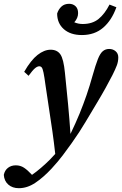

<svg xmlns="http://www.w3.org/2000/svg" viewBox="-109 -754 641 1008"><path d="M-10 234Q-44 234 -65.5 215Q-87 196 -89 164Q-84 140 -67 127Q-50 114 -26 114Q-2 114 17 126.5Q36 139 59 164Q82 148 106.5 127Q131 106 153 84Q161 76 167.5 68.5Q174 61 181 54Q174 -9 166 -65Q158 -121 149 -179Q140 -237 130 -306Q124 -351 119.5 -372.5Q115 -394 110 -400Q105 -406 97 -406Q87 -406 74.5 -395.5Q62 -385 41 -356L18 -377Q53 -438 88 -465.5Q123 -493 157 -493Q191 -493 208 -468.5Q225 -444 232 -371Q241 -285 248.5 -205.5Q256 -126 261 -51Q289 -109 309 -158Q329 -207 345.5 -255Q362 -303 377 -357Q393 -414 405 -444Q417 -474 431 -485.5Q445 -497 464 -497Q484 -497 498 -485Q512 -473 512 -453Q512 -431 504.5 -411Q497 -391 481 -359Q465 -328 446 -293.5Q427 -259 400 -214Q372 -168 340.5 -114.5Q309 -61 267 -2Q245 29 220.5 61.5Q196 94 161 132Q118 178 76 206Q34 234 -10 234ZM321 -570Q261 -570 226 -601Q191 -632 191 -683Q198 -705 213.5 -719.5Q229 -734 254 -734Q274 -734 287.5 -721.5Q301 -709 301 -685Q301 -659 281 -637Q302 -628 325 -628Q376 -628 408.5 -654.5Q441 -681 466 -730L502 -716Q478 -648 433 -609Q388 -570 321 -570Z"/></svg>

Font: Source Serif 4 Semibold
Style: Italic
Weight: 600
Italic angle: -12°
Designer: Frank Grießhammer
Foundry: Adobe
Version: Version 4.005;hotconv 1.1.0;makeotfexe 2.6.0